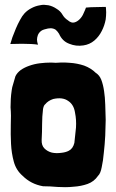

<svg xmlns="http://www.w3.org/2000/svg" viewBox="-20 -777 488 808"><path d="M135.7 -610.4Q135.7 -619.1 139.6 -629.9Q140.6 -631.8 142.6 -635.7Q151.4 -649.4 167 -653.3Q182.6 -658.2 194.3 -658.2Q207 -657.2 214.8 -651.4Q222.7 -644.5 228.5 -634.8Q242.2 -603.5 271.5 -592.8Q299.8 -581.1 331.1 -585.9Q357.4 -589.8 377 -606.4Q396.5 -623 408.2 -646.5Q419.9 -668.9 424.8 -695.3Q426.8 -710.9 426.8 -725.6Q426.8 -735.4 425.8 -745.1Q425.8 -745.1 425.8 -746.1Q424.8 -746.1 424.8 -747.1Q424.8 -747.1 423.8 -748Q403.3 -747.1 382.8 -747.1Q362.3 -747.1 341.8 -745.1Q338.9 -736.3 332 -721.7Q326.2 -707 315.4 -696.3Q304.7 -685.5 293 -682.6Q280.3 -678.7 264.6 -692.4Q252 -700.2 243.2 -714.8Q234.4 -730.5 217.8 -740.2Q202.1 -751 183.6 -754.9Q174.8 -755.9 165 -756.8Q156.2 -756.8 148.4 -754.9Q129.9 -752 113.3 -743.2Q95.7 -734.4 83 -720.7Q73.2 -710 64.5 -693.4Q54.7 -675.8 46.9 -657.2Q39.1 -637.7 32.2 -620.1Q26.4 -602.5 23.4 -591.8Q48.8 -592.8 72.3 -592.8Q91.8 -592.8 111.3 -591.8Q129.9 -590.8 139.6 -588.9Q139.6 -588.9 139.6 -589.8Q135.7 -601.6 135.7 -610.4ZM36.1 -425.8Q30.3 -408.2 29.3 -397.5Q26.4 -377.9 25.4 -360.4Q24.4 -342.8 24.4 -325.2Q27.3 -292 25.4 -252Q24.4 -211.9 26.4 -171.9Q28.3 -132.8 38.1 -96.7Q47.9 -60.5 75.2 -37.1Q110.4 -2 161.1 6.8Q189.5 6.8 222.7 9.8Q238.3 10.7 253.9 10.7Q271.5 10.7 289.1 8.8Q321.3 6.8 348.6 -2.9Q376 -12.7 392.6 -37.1Q403.3 -46.9 408.2 -74.2Q414.1 -100.6 417 -134.8Q420.9 -168.9 422.9 -206.1Q423.8 -243.2 424.8 -272.5Q423.8 -304.7 422.9 -336.9Q421.9 -368.2 418 -393.6Q414.1 -420.9 406.2 -441.4Q398.4 -460.9 383.8 -469.7Q363.3 -490.2 334 -501Q304.7 -510.7 273.4 -512.7Q252 -514.6 233.4 -513.7Q214.8 -511.7 195.3 -513.7Q170.9 -513.7 147.5 -510.7Q124 -507.8 102.5 -500Q83 -493.2 67.4 -482.4Q51.8 -470.7 44.9 -456.1Q42 -445.3 36.1 -425.8ZM204.1 -360.4Q243.2 -369.1 266.6 -352.5Q291 -336.9 295.9 -301.8Q301.8 -273.4 299.8 -240.2Q296.9 -208 293 -175.8Q287.1 -151.4 269.5 -142.6Q256.8 -135.7 237.3 -133.8Q216.8 -130.9 198.2 -134.8Q179.7 -139.6 167 -152.3Q154.3 -165 155.3 -188.5Q157.2 -222.7 157.2 -254.9Q157.2 -286.1 161.1 -318.4Q164.1 -334 169.9 -337.9Q182.6 -353.5 204.1 -360.4Z"/></svg>

Font: Londrina Solid
Style: NNS
Weight: 400
Designer: Marcelo Magalhaes
Version: Version 1.002